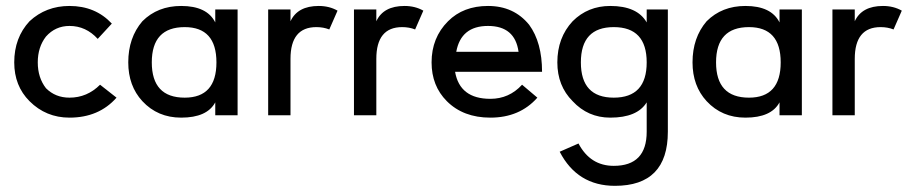

<svg xmlns="http://www.w3.org/2000/svg" viewBox="-20 -387 3017 638"><path d="M78.1 -50.8Q27.3 -101.6 27.3 -179.7Q27.3 -261.7 78.1 -316.4Q132.8 -367.2 210.9 -367.2Q296.9 -367.2 351.6 -308.6L304.7 -257.8Q265.6 -300.8 210.9 -300.8Q164.1 -300.8 132.8 -265.6Q105.5 -230.5 105.5 -179.7Q105.5 -128.9 132.8 -93.8Q164.1 -62.5 210.9 -62.5Q269.5 -62.5 312.5 -105.5L367.2 -62.5Q308.6 3.9 210.9 3.9Q132.8 3.9 78.1 -50.8Z M453.1 -50.8Q406.2 -101.6 406.2 -179.7Q406.2 -261.7 453.1 -316.4Q503.9 -367.2 582 -367.2Q668 -367.2 695.3 -312.5V-355.5H769.5V-3.9H695.3V-46.9Q668 3.9 582 3.9Q503.9 3.9 453.1 -50.8ZM699.2 -179.7Q699.2 -296.9 593.8 -296.9Q484.4 -296.9 484.4 -179.7Q484.4 -62.5 593.8 -62.5Q699.2 -62.5 699.2 -179.7Z M871.1 -355.5H945.3V-316.4Q968.8 -367.2 1039.1 -367.2Q1074.2 -367.2 1101.6 -351.6L1074.2 -289.1Q1054.7 -296.9 1031.2 -296.9Q945.3 -296.9 945.3 -191.4V-3.9H871.1Z M1156.2 -355.5H1230.5V-316.4Q1253.9 -367.2 1324.2 -367.2Q1359.4 -367.2 1386.7 -351.6L1359.4 -289.1Q1339.8 -296.9 1316.4 -296.9Q1230.5 -296.9 1230.5 -191.4V-3.9H1156.2Z M1492.2 -148.4Q1507.8 -58.6 1609.4 -58.6Q1671.9 -58.6 1714.8 -105.5L1765.6 -62.5Q1707 3.9 1609.4 3.9Q1519.5 3.9 1464.8 -50.8Q1414.1 -101.6 1414.1 -179.7Q1414.1 -261.7 1468.8 -316.4Q1519.5 -367.2 1601.6 -367.2Q1687.5 -367.2 1738.3 -304.7Q1781.2 -246.1 1781.2 -148.4ZM1703.1 -214.8Q1691.4 -300.8 1601.6 -300.8Q1511.7 -300.8 1496.1 -214.8Z M1839.8 117.2 1902.3 89.8Q1941.4 164.1 2019.5 164.1Q2128.9 164.1 2128.9 50.8V-46.9Q2097.7 3.9 2007.8 3.9Q1933.6 3.9 1882.8 -50.8Q1832 -101.6 1832 -179.7Q1832 -261.7 1882.8 -316.4Q1933.6 -367.2 2007.8 -367.2Q2097.7 -367.2 2128.9 -312.5V-355.5H2199.2V50.8Q2199.2 230.5 2023.4 230.5Q1898.4 230.5 1839.8 117.2ZM2128.9 -179.7Q2128.9 -296.9 2019.5 -296.9Q1910.2 -296.9 1910.2 -179.7Q1910.2 -62.5 2019.5 -62.5Q2128.9 -62.5 2128.9 -179.7Z M2328.1 -50.8Q2281.2 -101.6 2281.2 -179.7Q2281.2 -261.7 2328.1 -316.4Q2378.9 -367.2 2457 -367.2Q2543 -367.2 2570.3 -312.5V-355.5H2644.5V-3.9H2570.3V-46.9Q2543 3.9 2457 3.9Q2378.9 3.9 2328.1 -50.8ZM2574.2 -179.7Q2574.2 -296.9 2468.8 -296.9Q2359.4 -296.9 2359.4 -179.7Q2359.4 -62.5 2468.8 -62.5Q2574.2 -62.5 2574.2 -179.7Z M2746.1 -355.5H2820.3V-316.4Q2843.8 -367.2 2914.1 -367.2Q2949.2 -367.2 2976.6 -351.6L2949.2 -289.1Q2929.7 -296.9 2906.2 -296.9Q2820.3 -296.9 2820.3 -191.4V-3.9H2746.1Z"/></svg>

Font: 和音 by 宁静之雨，公众号njzyshare
Style: Regular
Weight: 400
Designer: Steve Matteson
Foundry: Ascender Corporation
Version: Version 6.00;June 8, 2018;FontCreator 11.0.0.2388 32-bit